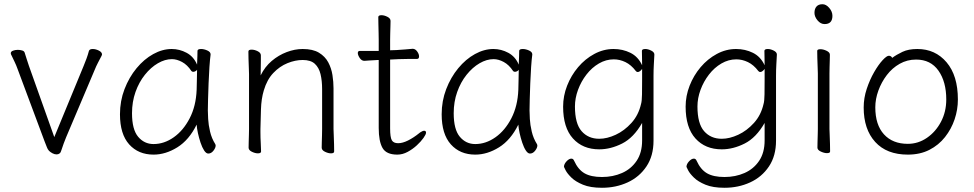

<svg xmlns="http://www.w3.org/2000/svg" viewBox="-20 -716 4613 909"><path d="M376 -404Q383 -421 389.5 -438.5Q396 -456 401 -475Q404 -484 419 -484Q433 -484 448 -476.5Q463 -469 463 -458Q463 -456 461 -452Q454 -439 444 -419.5Q434 -400 429 -387L293 -66Q287 -52 281.5 -36.5Q276 -21 271 -6Q268 6 262 10.5Q256 15 248 15Q238 15 228 9.5Q218 4 212 -2Q205 -10 202 -19Q199 -28 191 -47L63 -390Q57 -407 49 -423.5Q41 -440 32 -459Q31 -461 31 -464Q31 -472 41.5 -476Q52 -480 64 -480Q75 -480 85 -477Q95 -474 97 -466Q100 -455 106 -437.5Q112 -420 117 -404L237 -67Z M977 -457Q974 -435 971.5 -398.5Q969 -362 967.5 -321.5Q966 -281 965 -246Q964 -211 964 -193Q964 -180 965.5 -152.5Q967 -125 974.5 -93Q982 -61 999 -34Q1001 -30 1001 -27Q1001 -16 990.5 -2.5Q980 11 966 11Q956 11 946.5 -3.5Q937 -18 929.5 -40.5Q922 -63 917 -86Q912 -109 911 -126Q875 -53 819.5 -18.5Q764 16 707 16Q635 16 591.5 -32.5Q548 -81 548 -175Q548 -238 569.5 -294Q591 -350 626.5 -393Q662 -436 705.5 -460Q749 -484 793 -484Q830 -484 863.5 -466Q897 -448 913 -410Q914 -433 914.5 -450.5Q915 -468 915 -475Q915 -484 932 -484Q946 -484 961.5 -477Q977 -470 977 -459ZM913 -386Q911 -382 905.5 -379Q900 -376 895 -376Q889 -376 886 -380Q867 -409 842 -422.5Q817 -436 794 -436Q761 -436 727.5 -416.5Q694 -397 666 -362Q638 -327 621.5 -280.5Q605 -234 605 -180Q605 -103 634 -68.5Q663 -34 707 -34Q757 -34 802.5 -66Q848 -98 878 -156Q908 -214 911 -291Q912 -306 912 -333.5Q912 -361 913 -386Z M1505 -294Q1505 -334 1497.5 -365Q1490 -396 1470.5 -414Q1451 -432 1413 -432Q1378 -432 1341 -417Q1304 -402 1274 -370.5Q1244 -339 1229 -288Q1217 -248 1215.5 -198.5Q1214 -149 1213 -105V-91Q1213 -63 1214.5 -38.5Q1216 -14 1216 1Q1216 10 1201 10Q1188 10 1172.5 2.5Q1157 -5 1157 -17Q1157 -25 1157.5 -43.5Q1158 -62 1158.5 -80Q1159 -98 1159 -105V-365Q1159 -375 1158 -396Q1157 -417 1156.5 -439Q1156 -461 1156 -472Q1156 -481 1171 -481Q1185 -481 1200 -473.5Q1215 -466 1215 -454Q1215 -446 1215 -428.5Q1215 -411 1214.5 -392Q1214 -373 1214 -359Q1234 -400 1266.5 -427.5Q1299 -455 1337.5 -469.5Q1376 -484 1413 -484Q1461 -484 1490 -466.5Q1519 -449 1534 -421Q1549 -393 1554 -360.5Q1559 -328 1559 -298V-105Q1559 -99 1560 -78Q1561 -57 1561.5 -34Q1562 -11 1562 1Q1562 10 1547 10Q1534 10 1518.5 2.5Q1503 -5 1503 -17Q1503 -25 1503.5 -41.5Q1504 -58 1504.5 -76Q1505 -94 1505 -105Z M1969 -89Q1981 -97 1988 -97Q1997 -97 1997 -88Q1997 -80 1985 -63Q1973 -46 1953.5 -28Q1934 -10 1910 3Q1886 16 1861 16Q1809 16 1791 -15.5Q1773 -47 1773 -110V-432H1769Q1747 -431 1726 -429.5Q1705 -428 1705 -428Q1692 -428 1683 -441.5Q1674 -455 1674 -465Q1674 -475 1684 -475H1773V-528Q1773 -538 1772.5 -559Q1772 -580 1771.5 -602Q1771 -624 1771 -635Q1771 -644 1786 -644Q1799 -644 1814 -636.5Q1829 -629 1829 -617Q1829 -609 1828.5 -592.5Q1828 -576 1827.5 -558Q1827 -540 1827 -528V-478L1857 -479Q1875 -480 1899 -482Q1923 -484 1933 -485H1934Q1946 -485 1955 -472.5Q1964 -460 1964 -449Q1964 -437 1954 -437Q1944 -437 1916 -437Q1888 -437 1868 -436L1827 -434V-108Q1827 -66 1835 -52Q1843 -38 1865 -38Q1886 -38 1912 -51Q1938 -64 1964 -85Z M2500 -457Q2497 -435 2494.5 -398.5Q2492 -362 2490.5 -321.5Q2489 -281 2488 -246Q2487 -211 2487 -193Q2487 -180 2488.5 -152.5Q2490 -125 2497.5 -93Q2505 -61 2522 -34Q2524 -30 2524 -27Q2524 -16 2513.5 -2.5Q2503 11 2489 11Q2479 11 2469.5 -3.5Q2460 -18 2452.5 -40.5Q2445 -63 2440 -86Q2435 -109 2434 -126Q2398 -53 2342.5 -18.5Q2287 16 2230 16Q2158 16 2114.5 -32.5Q2071 -81 2071 -175Q2071 -238 2092.5 -294Q2114 -350 2149.5 -393Q2185 -436 2228.5 -460Q2272 -484 2316 -484Q2353 -484 2386.5 -466Q2420 -448 2436 -410Q2437 -433 2437.5 -450.5Q2438 -468 2438 -475Q2438 -484 2455 -484Q2469 -484 2484.5 -477Q2500 -470 2500 -459ZM2436 -386Q2434 -382 2428.5 -379Q2423 -376 2418 -376Q2412 -376 2409 -380Q2390 -409 2365 -422.5Q2340 -436 2317 -436Q2284 -436 2250.5 -416.5Q2217 -397 2189 -362Q2161 -327 2144.5 -280.5Q2128 -234 2128 -180Q2128 -103 2157 -68.5Q2186 -34 2230 -34Q2280 -34 2325.5 -66Q2371 -98 2401 -156Q2431 -214 2434 -291Q2435 -306 2435 -333.5Q2435 -361 2436 -386Z M3020 -134Q2980 -64 2925.5 -36.5Q2871 -9 2817 -9Q2739 -9 2692.5 -60.5Q2646 -112 2646 -211Q2646 -262 2665 -310.5Q2684 -359 2717 -398Q2750 -437 2793.5 -460.5Q2837 -484 2885 -484Q2928 -484 2964.5 -466Q3001 -448 3020 -407Q3020 -430 3019.5 -447Q3019 -464 3019 -475Q3019 -484 3035 -484Q3048 -484 3063 -476.5Q3078 -469 3078 -458V-457Q3077 -438 3075.5 -411Q3074 -384 3074 -358V-50Q3074 22 3040.5 72Q3007 122 2951.5 147.5Q2896 173 2830 173Q2775 173 2740 158.5Q2705 144 2685.5 125Q2666 106 2658 90.5Q2650 75 2650 74Q2650 61 2662 48Q2674 35 2685 35Q2694 35 2698 45Q2717 87 2747.5 104.5Q2778 122 2830 122Q2882 122 2925 103Q2968 84 2994 45.5Q3020 7 3020 -51ZM3020 -390Q3017 -385 3011 -380Q3005 -375 2999 -375Q2994 -375 2990 -380Q2968 -409 2941 -422Q2914 -435 2886 -435Q2849 -435 2815.5 -415.5Q2782 -396 2756.5 -363Q2731 -330 2716.5 -290.5Q2702 -251 2702 -212Q2702 -131 2733.5 -95Q2765 -59 2817 -59Q2854 -59 2895 -78Q2936 -97 2969.5 -134Q3003 -171 3015 -224Q3019 -237 3019.5 -269.5Q3020 -302 3020 -340Z M3600 -134Q3560 -64 3505.5 -36.5Q3451 -9 3397 -9Q3319 -9 3272.5 -60.5Q3226 -112 3226 -211Q3226 -262 3245 -310.5Q3264 -359 3297 -398Q3330 -437 3373.5 -460.5Q3417 -484 3465 -484Q3508 -484 3544.5 -466Q3581 -448 3600 -407Q3600 -430 3599.5 -447Q3599 -464 3599 -475Q3599 -484 3615 -484Q3628 -484 3643 -476.5Q3658 -469 3658 -458V-457Q3657 -438 3655.5 -411Q3654 -384 3654 -358V-50Q3654 22 3620.5 72Q3587 122 3531.5 147.5Q3476 173 3410 173Q3355 173 3320 158.5Q3285 144 3265.5 125Q3246 106 3238 90.5Q3230 75 3230 74Q3230 61 3242 48Q3254 35 3265 35Q3274 35 3278 45Q3297 87 3327.5 104.5Q3358 122 3410 122Q3462 122 3505 103Q3548 84 3574 45.5Q3600 7 3600 -51ZM3600 -390Q3597 -385 3591 -380Q3585 -375 3579 -375Q3574 -375 3570 -380Q3548 -409 3521 -422Q3494 -435 3466 -435Q3429 -435 3395.5 -415.5Q3362 -396 3336.5 -363Q3311 -330 3296.5 -290.5Q3282 -251 3282 -212Q3282 -131 3313.5 -95Q3345 -59 3397 -59Q3434 -59 3475 -78Q3516 -97 3549.5 -134Q3583 -171 3595 -224Q3599 -237 3599.5 -269.5Q3600 -302 3600 -340Z M3884 -602Q3865 -602 3850.5 -619.5Q3836 -637 3836 -655Q3836 -674 3845.5 -685Q3855 -696 3874 -696Q3891 -696 3906 -678.5Q3921 -661 3921 -641Q3921 -602 3884 -602ZM3852 -368Q3852 -378 3851 -399Q3850 -420 3849.5 -442Q3849 -464 3849 -475Q3849 -483 3864 -483Q3878 -483 3893.5 -475.5Q3909 -468 3909 -457Q3909 -449 3908.5 -432.5Q3908 -416 3907.5 -398Q3907 -380 3907 -368V-105Q3907 -99 3908 -78Q3909 -57 3909.5 -34Q3910 -11 3910 1Q3910 9 3895 9Q3882 9 3866 1.5Q3850 -6 3850 -17Q3850 -25 3850.5 -43.5Q3851 -62 3851.5 -80Q3852 -98 3852 -105Z M4204 -442Q4224 -457 4252.5 -470.5Q4281 -484 4323 -484Q4408 -484 4461.5 -421Q4515 -358 4515 -245Q4515 -197 4499.5 -151Q4484 -105 4454 -67Q4424 -29 4380 -6.5Q4336 16 4278 16Q4178 16 4123.5 -44Q4069 -104 4069 -207Q4069 -252 4083.5 -295.5Q4098 -339 4118.5 -374.5Q4139 -410 4158.5 -431Q4178 -452 4188 -452Q4199 -452 4204 -442ZM4278 -35Q4327 -35 4368.5 -63.5Q4410 -92 4435 -139.5Q4460 -187 4460 -245Q4460 -329 4423 -381.5Q4386 -434 4317 -434Q4275 -434 4239.5 -414Q4204 -394 4178.5 -360.5Q4153 -327 4138.5 -287Q4124 -247 4124 -208Q4124 -125 4165 -80Q4206 -35 4278 -35Z"/></svg>

Font: Moon Stars Kai T Light
Style: Regular
Weight: 300
Designer: GuiWonder
Version: Version 1.101